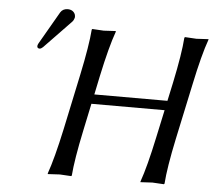

<svg xmlns="http://www.w3.org/2000/svg" viewBox="-52 -782 943 842"><g transform="rotate(5 419.5 -361.0)"><path d="M211.9 -725.1Q236.3 -725.1 245.1 -705.6Q248 -697.8 246.6 -689.9Q243.7 -679.2 236.8 -671.9L119.1 -549.8Q111.3 -542.5 105 -542Q94.2 -542 93.8 -551.8Q93.8 -553.7 94.2 -555.2Q95.2 -559.6 98.1 -564.9L180.7 -708Q190.9 -724.6 211.9 -725.1ZM700.7 -444.8Q728 -574.2 732.9 -645L735.8 -647.9Q737.8 -647.9 786.1 -645L838.9 -647.9V-645Q814.5 -577.6 786.6 -444.8L734.4 -200.2Q707 -70.8 702.1 0L699.2 2.9Q697.3 2.9 648.9 0L596.2 2.9V0Q620.6 -68.8 648.4 -200.2L674.3 -320.8H352.1L326.7 -200.2Q299.3 -70.8 293.9 0L291.5 2.9Q289.6 2.9 241.2 0L188.5 2.9L188 0Q212.4 -68.8 240.7 -200.2L292.5 -444.8Q319.8 -574.2 325.2 -645L327.6 -647.9Q329.6 -647.9 377.9 -645L430.7 -647.9L431.2 -645Q406.7 -577.6 378.4 -444.8L361.3 -362.8H683.1Z"/></g></svg>

Font: Linux Biolinum Capitals O
Style: Italic Samll Caps
Weight: 400
Italic angle: -12°
Designer: Philipp H. Poll
Foundry: Philipp H. Poll
Version: Version 0.6.2